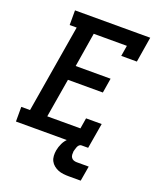

<svg xmlns="http://www.w3.org/2000/svg" viewBox="-167 -835 934 1132"><g transform="rotate(20 300.0 -269.0)"><path d="M1 0V-92H56L148 -643H104V-735H576L550 -576H452L463 -643H255L220 -428H439L424 -336H205L164 -92H372L383 -159H481L454 0ZM404 197Q387 197 369.5 195Q352 193 337 187Q322 181 309 170.5Q296 160 288.5 145.5Q281 131 280 113.5Q279 96 282 79Q286 56 297 33Q308 10 327 -6.5Q346 -23 370 -30Q394 -37 418 -37L412 0Q404 0 398 6Q392 12 389 19.5Q386 27 384 34.5Q382 42 380 49Q379 59 379.5 69.5Q380 80 385.5 88Q391 96 400 99.5Q409 103 420 103H495L479 197Z"/></g></svg>

Font: Iosevka Slab Semibold Extended
Style: Italic
Weight: 600
Width: 7
Italic angle: -9°
Monospace: yes
Designer: Belleve Invis
Foundry: Belleve Invis
Version: Version 11.1.0; ttfautohint (v1.8.3)